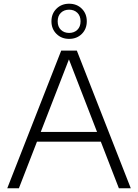

<svg xmlns="http://www.w3.org/2000/svg" viewBox="-20 -1012 742 1032"><path d="M19 0 309 -740H393L683 0H619L344 -709.5H357L81.5 0ZM161 -250.5 176.5 -303H525L540.5 -250.5ZM351.5 -803Q310.5 -803 283.5 -829.8Q256.5 -856.5 256.5 -897.5Q256.5 -938.5 283.5 -965.2Q310.5 -992 351.5 -992Q393 -992 419.8 -965.2Q446.5 -938.5 446.5 -897.5Q446.5 -856.5 419.8 -829.8Q393 -803 351.5 -803ZM351.5 -835Q378.5 -835 395.8 -851.8Q413 -868.5 413 -897.5Q413 -926.5 395.8 -943.2Q378.5 -960 351.5 -960Q324.5 -960 307.2 -943.2Q290 -926.5 290 -897.5Q290 -868.5 307.2 -851.8Q324.5 -835 351.5 -835Z"/></svg>

Font: Encode Sans SemiExpanded Light
Style: Regular
Weight: 300
Width: 6
Designer: Multiple Designers
Foundry: Impallari Type
Version: Version 3.002